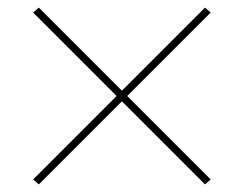

<svg xmlns="http://www.w3.org/2000/svg" viewBox="-20 -592 640 504"><path d="M82 -108 67 -121 286 -340 67 -559 82 -572 300 -354 518 -572 533 -559 314 -340 533 -121 518 -108 300 -326Z"/></svg>

Font: Iosevka Thin Extended
Style: Regular
Weight: 100
Width: 7
Monospace: yes
Designer: Belleve Invis
Foundry: Belleve Invis
Version: Version 32.5.0; ttfautohint (v1.8.4)